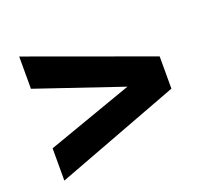

<svg xmlns="http://www.w3.org/2000/svg" viewBox="-91 -599 769 710"><g transform="rotate(-20 293.0 -244.0)"><path d="M537.1 -311 48.8 -488.3V-361.3L386.7 -246.6L48.8 -127V0L537.1 -184.1Z"/></g></svg>

Font: Saman Dere
Style: Regular
Weight: 400
Designer: Tuna Ça_lar Gümü_
Foundry: Tuna Ça_lar Gümü_
Version: Version 1.001;hotconv 1.0.109;makeotfexe 2.5.65596